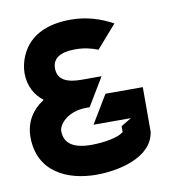

<svg xmlns="http://www.w3.org/2000/svg" viewBox="-71 -656 686 729"><g transform="rotate(-10 272.0 -291.5)"><path d="M21 -177C21 -44 130 7 244 7C321 7 459 -17 474 -118V-290H330L265 -182H409L369 -158V-135L367 -134C349 -119 297 -108 244 -108C176 -108 140 -131 140 -180C140 -202 174 -250 250 -250H262L327 -358H250C197 -358 158 -372 158 -418C158 -457 189 -476 246 -476C280 -476 309 -469 333 -459L410 -547C367 -570 315 -590 248 -590C53 -590 41 -446 41 -420C41 -370 63 -332 95 -308L91 -305C51 -279 21 -236 21 -177Z"/></g></svg>

Font: Charger EcoBold
Style: Bold
Weight: 1000
Designer: Jasper
Foundry: Cannot Into Space Fonts
Version: Version 1.1